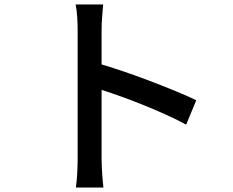

<svg xmlns="http://www.w3.org/2000/svg" viewBox="-20 -802 1040 858"><path d="M327 -92Q327 -108 327 -150.5Q327 -193 327 -251.5Q327 -310 327 -373.5Q327 -437 327 -497Q327 -557 327 -603Q327 -649 327 -670Q327 -694 325 -725.5Q323 -757 318 -782H441Q439 -758 436.5 -727Q434 -696 434 -670Q434 -636 434 -584.5Q434 -533 434 -473Q434 -413 434 -352Q434 -291 434 -237.5Q434 -184 434 -145Q434 -106 434 -92Q434 -76 435 -53Q436 -30 438 -6.5Q440 17 442 36H319Q323 10 325 -26.5Q327 -63 327 -92ZM411 -521Q460 -507 521 -486.5Q582 -466 644 -442.5Q706 -419 762 -396Q818 -373 857 -354L812 -245Q770 -268 717.5 -291.5Q665 -315 610 -337Q555 -359 503.5 -377Q452 -395 411 -408Z"/></svg>

Font: Noto Sans KR Medium
Style: Regular
Weight: 500
Designer: Ryoko NISHIZUKA  (kana, bopomofo & ideographs); Paul D. Hunt (Latin, Greek & Cyrillic); Sandoll Communications , Soo-you
Foundry: Adobe
Version: Version 2.004-H2;hotconv 1.0.118;makeotfexe 2.5.65603